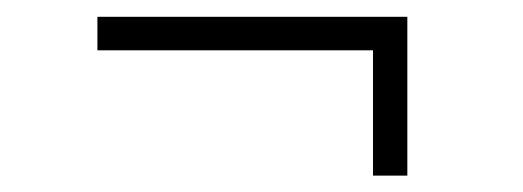

<svg xmlns="http://www.w3.org/2000/svg" viewBox="-20 -366 632 232"><path d="M430.7 -153.8V-305.2H97.7V-345.7H472.2V-153.8Z"/></svg>

Font: Inter Display ExtraLight
Style: Regular
Weight: 200
Designer: Rasmus Andersson
Foundry: rsms
Version: Version 4.000;git-a52131595